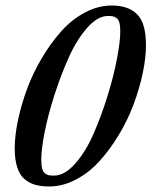

<svg xmlns="http://www.w3.org/2000/svg" viewBox="-20 -671 552 700"><path d="M159.2 8.8Q129.4 8.8 107.4 2.4Q85.4 -3.9 68.4 -19Q51.3 -34.2 42.5 -62Q33.7 -89.8 33.7 -129.9Q33.7 -176.8 45.7 -233.4Q57.6 -290 79.1 -347.9Q100.6 -405.8 133.1 -460.2Q165.5 -514.6 203.4 -557.1Q241.2 -599.6 289.3 -625.2Q337.4 -650.9 387.2 -650.9Q448.2 -650.9 480.2 -618.7Q512.2 -586.4 512.2 -506.3Q512.2 -459.5 500.2 -403.3Q488.3 -347.2 466.8 -289.8Q445.3 -232.4 412.8 -178.7Q380.4 -125 342.5 -83.3Q304.7 -41.5 256.8 -16.4Q209 8.8 159.2 8.8ZM176.8 -30.8Q215.3 -30.8 253.9 -74.2Q292.5 -117.7 321 -183.1Q349.6 -248.5 372.3 -322Q395 -395.5 406.7 -458Q418.5 -520.5 418.5 -556.2Q418.5 -576.2 415.3 -588.1Q412.1 -600.1 404.8 -605.2Q397.5 -610.4 391.1 -611.6Q384.8 -612.8 373.5 -612.8Q336.4 -612.8 298.3 -570.1Q260.3 -527.3 231.2 -462.6Q202.1 -397.9 178.7 -325.2Q155.3 -252.4 142.8 -189.2Q130.4 -126 130.4 -89.8Q130.4 -69.3 133.8 -56.6Q137.2 -43.9 144.5 -38.6Q151.9 -33.2 158.4 -32Q165 -30.8 176.8 -30.8Z"/></svg>

Font: Elstob 6pt Medium
Style: Italic
Weight: 500
Italic angle: -20°
Designer: Peter S. Baker
Version: Version 1.015